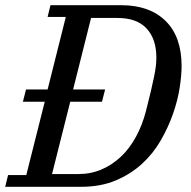

<svg xmlns="http://www.w3.org/2000/svg" viewBox="-41 -718 735 738"><path d="M-10 -45H60L131 -327H47L59 -374H142L212 -653H142L153 -698H425Q534 -698 595.5 -637.5Q657 -577 657 -464Q657 -428 649.5 -380Q642 -332 624 -280.5Q606 -229 577 -178.5Q548 -128 505 -88.5Q462 -49 404 -24.5Q346 0 271 0H-21ZM159 -49H261Q308 -49 349 -66.5Q390 -84 423.5 -115.5Q457 -147 481.5 -192Q506 -237 520 -291Q532 -338 539.5 -370Q547 -402 551.5 -424.5Q556 -447 558 -463.5Q560 -480 560 -497Q560 -568 522.5 -608.5Q485 -649 410 -649H309L240 -374H363L351 -327H229Z"/></svg>

Font: IBM Plex Serif Text
Style: Italic
Weight: 450
Italic angle: -14°
Designer: Mike Abbink, Paul van der Laan, Pieter van Rosmalen
Foundry: Bold Monday
Version: Version 3.001